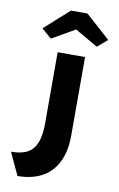

<svg xmlns="http://www.w3.org/2000/svg" viewBox="-106 -837 685 1104"><g transform="rotate(10 237.0 -285.0)"><path d="M78 210 17 79Q79 79 114.5 58.5Q150 38 166 -4.5Q182 -47 182 -114V-531H342V-76Q342 21 310 84Q278 147 219 178.5Q160 210 78 210ZM130 -601 72 -651 216 -780H312L456 -651L398 -601L249 -687H279Z"/></g></svg>

Font: Lexend Giga
Style: Bold
Weight: 700
Version: Version 1.007